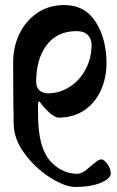

<svg xmlns="http://www.w3.org/2000/svg" viewBox="-20 -453 464 759"><path d="M34 34Q34 -8 33 -30Q33 -50 32.5 -89.5Q32 -129 32 -207Q32 -268 57 -319.5Q82 -371 127.5 -402Q173 -433 234 -433Q316 -433 358.5 -366Q401 -299 401 -203Q401 -145 378.5 -95.5Q356 -46 313 -17Q270 12 212 12Q197 12 175.5 -7.5Q154 -27 139 -48Q137 -52 135 -52Q130 -52 130 -34Q130 32 134 64Q144 152 187.5 193Q231 234 286 234Q306 234 336 206Q343 201 352 193Q361 185 368 181Q375 177 381 177Q391 177 404.5 195.5Q418 214 418 233Q418 245 401 257.5Q384 270 352.5 278Q321 286 278 286Q237 286 178.5 249Q120 212 77 154Q34 96 34 34ZM342 -276Q342 -299 327 -314.5Q312 -330 283 -330Q206 -330 164.5 -275Q123 -220 123 -130Q123 -107 136.5 -95.5Q150 -84 169 -84Q216 -84 256 -110Q296 -136 319 -180Q342 -224 342 -276Z"/></svg>

Font: EB Garamond
Style: Bold
Weight: 700
Designer: Georg Duffner and Octavio Pardo
Foundry: Georg Duffner
Version: Version 1.000; ttfautohint (v1.6)